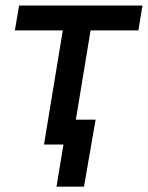

<svg xmlns="http://www.w3.org/2000/svg" viewBox="-20 -536 548 712"><path d="M143.1 0 212.9 -423.3H35.2L50.8 -515.6H508.3L493.2 -423.3H315.9L246.1 0ZM189.5 156.2 215.3 0H177.2L192.4 -92.3H334.5L291.5 156.2Z"/></svg>

Font: Inter Display Medium
Style: Italic
Weight: 500
Italic angle: -9.39999°
Designer: Rasmus Andersson
Foundry: rsms
Version: Version 4.000;git-a52131595